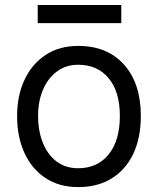

<svg xmlns="http://www.w3.org/2000/svg" viewBox="-20 -736 631 767"><path d="M292.6 11.4Q216.6 11.4 161.9 -24.7Q107.2 -60.7 77.8 -124.8Q48.3 -188.9 48.3 -272.7Q48.3 -353.7 77.8 -416.9Q107.2 -480.1 161.9 -516.3Q216.6 -552.6 292.6 -552.6Q408.7 -552.6 475.7 -477.6Q542.6 -402.7 542.6 -272.7Q542.6 -185.4 512.4 -121.6Q482.2 -57.9 426.1 -23.3Q370 11.4 292.6 11.4ZM292.6 -63.9Q369.3 -63.9 414.1 -119.3Q458.8 -174.7 458.8 -272.7Q458.8 -369.7 414.1 -423.5Q369.3 -477.3 292.6 -477.3Q243.6 -477.3 207.6 -450.6Q171.5 -424 151.8 -377.8Q132.1 -331.7 132.1 -272.7Q132.1 -214.5 150.6 -167.1Q169 -119.7 204.9 -91.8Q240.8 -63.9 292.6 -63.9ZM464.5 -715.9V-643.5H130.7V-715.9Z"/></svg>

Font: Interface
Style: Regular
Weight: 400
Designer: Rasmus Andersson
Foundry: rsms
Version: Version 1.8